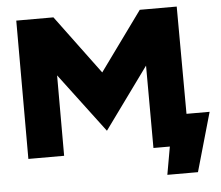

<svg xmlns="http://www.w3.org/2000/svg" viewBox="-56 -764 1114 968"><g transform="rotate(-5 500.5 -279.5)"><path d="M61 -700H249L470 -402L686 -700H873L875 -157H992L907 141H752L777 0H694L693 -417L468 -107L242 -407V0H61Z"/></g></svg>

Font: Chess Sans ExtraBold
Style: Regular
Weight: 800
Designer: Wolf Bōese
Foundry: Wolf Bōese
Version: Version 7.223